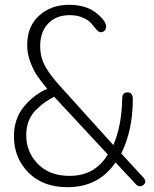

<svg xmlns="http://www.w3.org/2000/svg" viewBox="-20 -768 642 798"><path d="M38 -201Q38 -273 78 -323Q118 -373 176 -399Q150 -431 135.5 -451.5Q121 -472 107 -508Q93 -544 93 -581Q93 -658 142.5 -703Q192 -748 266 -748Q337 -748 379 -715Q421 -682 421 -657Q421 -647 414.5 -640.5Q408 -634 398 -634Q391 -634 381 -645Q371 -656 360.5 -669.5Q350 -683 326 -694Q302 -705 270 -705Q213 -705 180 -670Q147 -635 147 -577Q147 -528 170 -488.5Q193 -449 238 -401L451 -165Q486 -245 488 -360Q488 -384 511 -384Q532 -384 532 -355Q532 -227 484 -130L578 -28Q584 -20 584 -15Q584 -6 577 0Q570 6 561 6Q553 6 546 -1L460 -93Q390 10 261 10Q158 10 98 -51Q38 -112 38 -201ZM89 -206Q89 -136 137.5 -86.5Q186 -37 269 -37Q375 -37 428 -126L205 -366Q181 -353 165.5 -342Q150 -331 130 -311.5Q110 -292 99.5 -265.5Q89 -239 89 -206Z"/></svg>

Font: Terminal Dosis
Style: Light
Weight: 300
Designer: EdgarTolentino, PabloImpallari, IginoMarini
Foundry: EdgarTolentino, PabloImpallari, IginoMarini
Version: Version 1.006